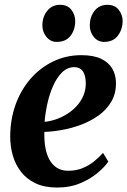

<svg xmlns="http://www.w3.org/2000/svg" viewBox="-20 -788 542 818"><path d="M441.5 -99.5Q427.5 -78.5 397.5 -52.8Q367.5 -27 323.5 -8Q279.5 11 223 11Q169.5 11 131.5 -7Q93.5 -25 69.5 -56Q45.5 -87 34.5 -125.8Q23.5 -164.5 23.5 -205.5Q23.5 -278.5 46.2 -341.8Q69 -405 110 -452.2Q151 -499.5 206.5 -526.2Q262 -553 326.5 -553Q378 -553 410.2 -537.8Q442.5 -522.5 458 -496.2Q473.5 -470 474 -437Q475 -391 455 -356.2Q435 -321.5 401.5 -297.2Q368 -273 327.5 -257.5Q287 -242 245.5 -234.5Q204 -227 169 -226Q168 -191 173 -161Q178 -131 190.2 -108.5Q202.5 -86 222.5 -73.2Q242.5 -60.5 270.5 -60.5Q304 -60.5 331.2 -71.5Q358.5 -82.5 380.2 -100Q402 -117.5 419 -136.5ZM297 -502Q267.5 -502 245 -480.2Q222.5 -458.5 206.8 -423.2Q191 -388 182 -347.2Q173 -306.5 170 -269Q192.5 -271 217.2 -279.2Q242 -287.5 265 -301.8Q288 -316 306.2 -335.8Q324.5 -355.5 335.2 -380.5Q346 -405.5 345.5 -435Q344.5 -469.5 332 -485.8Q319.5 -502 297 -502ZM221.5 -609.5Q195 -609.5 177.5 -631.2Q160 -653 160.5 -681Q161 -717 181.5 -742.2Q202 -767.5 236 -767.5Q268 -767.5 284.2 -746Q300.5 -724.5 300.5 -698.5Q300.5 -662 280.8 -635.8Q261 -609.5 221.5 -609.5ZM423.5 -609.5Q396.5 -609.5 379.2 -631.2Q362 -653 362.5 -681Q363 -717 383 -742.2Q403 -767.5 438 -767.5Q469.5 -767.5 486 -746Q502.5 -724.5 502.5 -698.5Q502 -662 482 -635.8Q462 -609.5 423.5 -609.5Z"/></svg>

Font: Merriweather 60pt
Style: Bold Italic
Weight: 700
Italic angle: -7.8°
Version: Version 2.101